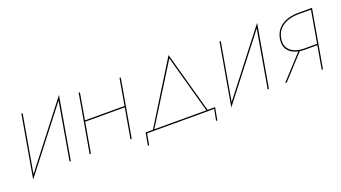

<svg xmlns="http://www.w3.org/2000/svg" viewBox="-52 -921 2547 1436"><g transform="rotate(-20 1221.5 -203.0)"><path d="M44 34 54 5 442 -495 432 -466ZM57 15 44 34 130 -460H140ZM356 0H346L428 -475L442 -495Z M556 -250H877L875 -240H555ZM921 -460 841 0H831L911 -460ZM596 -460 516 0H506L586 -460Z M1023 -8H1012L1314 -495L1449 -8H1439L1311 -470ZM963 0 947 89H937L955 -10H1508L1490 89H1480L1497 0Z M1621 34 1631 5 2019 -495 2009 -466ZM1634 15 1621 34 1707 -460H1717ZM1933 0H1923L2005 -475L2019 -495Z M2062 0 2238 -192H2251L2075 0ZM2353 0 2433 -460H2443L2363 0ZM2388 -184H2279Q2235 -185 2200.5 -200Q2166 -215 2148.5 -245.5Q2131 -276 2138 -323Q2146 -370 2173 -400Q2200 -430 2240 -444.5Q2280 -459 2325 -460H2435L2434 -450H2324Q2282 -449 2244 -435.5Q2206 -422 2180.5 -394Q2155 -366 2148 -322Q2141 -279 2157.5 -251Q2174 -223 2206.5 -209Q2239 -195 2280 -194H2390Z"/></g></svg>

Font: Jost Thin
Style: Italic
Weight: 200
Italic angle: -5°
Version: Version 3.710